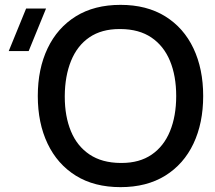

<svg xmlns="http://www.w3.org/2000/svg" viewBox="-20 -755 886 790"><path d="M476 15Q368 15 292 -32.2Q216 -79.5 175.8 -164Q135.5 -248.5 135.5 -360Q135.5 -471.5 175.8 -556Q216 -640.5 292 -687.8Q368 -735 476 -735Q583.5 -735 659.8 -687.8Q736 -640.5 776 -556Q816 -471.5 816 -360Q816 -248.5 776 -164Q736 -79.5 659.8 -32.2Q583.5 15 476 15ZM476 -84.5Q478 -84.5 480.5 -84.5Q554 -84.5 604 -118.8Q654 -153 679.5 -215.2Q705 -277.5 705 -360Q705 -442.5 679.5 -504.2Q654 -566 603.2 -600.5Q552.5 -635 476 -635.5Q474 -635.5 471.5 -635.5Q398 -635.5 348 -601.5Q298 -567.5 272.5 -505Q247 -442.5 246.5 -360Q246.5 -358.5 246.5 -357Q246.5 -276.5 271.8 -215.2Q297 -154 348.2 -119.5Q399.5 -85 476 -84.5ZM98 -545H16L87.5 -720H169.5Z"/></svg>

Font: Cns Manrope SemBd
Style: Regular
Weight: 600
Designer: Mikhail Sharanda
Foundry: Mikhail Sharanda
Version: Version 4.504